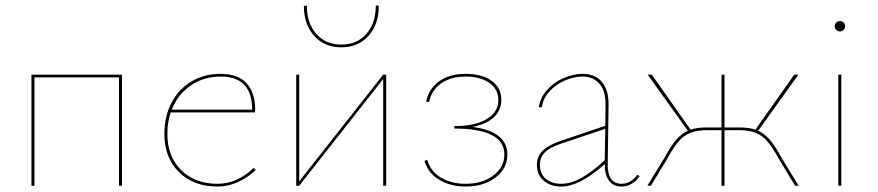

<svg xmlns="http://www.w3.org/2000/svg" viewBox="-20 -679 3212 702"><path d="M426 0H415V-396H106V0H95V-406H426Z M915 -57Q849 3 775 3Q687 3 634 -50Q581 -103 581 -189Q581 -254 607.5 -304Q634 -354 680.5 -381.5Q727 -409 786 -409Q850 -409 881.5 -374.5Q913 -340 913 -278Q913 -271 912 -268H604Q592 -232 592 -189Q592 -107 642.5 -57Q693 -7 775 -7Q848 -7 907 -65ZM608 -278H902Q902 -399 787 -399Q725 -399 677.5 -366.5Q630 -334 608 -278Z M1392 0H1381V-390L1074 0H1063V-406H1074V-16L1381 -406H1392ZM1365 -658 1354 -659Q1354 -594 1319.5 -555Q1285 -516 1228 -516Q1171 -516 1136.5 -555Q1102 -594 1102 -658H1091Q1091 -590 1128.5 -548Q1166 -506 1228 -506Q1290 -506 1327.5 -548Q1365 -590 1365 -658Z M1835 -114Q1835 -63 1792 -30Q1749 3 1683 3Q1628 3 1587 -21Q1546 -45 1532 -90L1542 -95Q1554 -52 1592.5 -29.5Q1631 -7 1682 -7Q1744 -7 1784 -37.5Q1824 -68 1824 -114Q1824 -209 1641 -209V-218Q1717 -218 1759.5 -243.5Q1802 -269 1802 -313Q1802 -353 1769 -376Q1736 -399 1683 -399Q1627 -399 1592 -373.5Q1557 -348 1549 -306L1538 -307Q1547 -353 1584.5 -381Q1622 -409 1683 -409Q1742 -409 1777.5 -383.5Q1813 -358 1813 -314Q1813 -276 1786 -250.5Q1759 -225 1708 -215Q1835 -198 1835 -114Z M2319 -35Q2307 -17 2289.5 -7Q2272 3 2252 3Q2223 3 2207 -18Q2191 -39 2191 -79Q2100 3 2031 3Q1993 3 1968 -18.5Q1943 -40 1943 -76Q1943 -106 1962.5 -126.5Q1982 -147 2027 -163L2193 -219L2194 -294Q2195 -346 2172 -372.5Q2149 -399 2109 -399Q2079 -399 2046 -385Q2013 -371 1989.5 -345.5Q1966 -320 1961 -287H1950Q1955 -322 1980 -350Q2005 -378 2040.5 -393.5Q2076 -409 2110 -409Q2156 -409 2181 -379Q2206 -349 2205 -294L2202 -82Q2200 -7 2253 -7Q2269 -7 2284 -15.5Q2299 -24 2310 -40ZM2031 -7Q2067 -7 2105 -28Q2143 -49 2191 -93L2193 -208L2032 -154Q1988 -139 1971 -120.5Q1954 -102 1954 -77Q1954 -43 1976 -25Q1998 -7 2031 -7Z M2900 0H2887L2827 -99Q2794 -161 2764 -182Q2734 -203 2683 -203H2629V0H2618V-203H2564Q2513 -203 2483 -182Q2453 -161 2420 -99L2360 0H2347L2410 -103Q2432 -144 2451.5 -167Q2471 -190 2495 -201L2348 -406H2363L2505 -205Q2528 -213 2563 -213H2618V-406H2629V-213H2684Q2719 -213 2742 -205L2884 -406H2899L2752 -201Q2776 -190 2795.5 -167Q2815 -144 2837 -103Z M3045 -406H3056V0H3045ZM3032 -583Q3032 -591 3037.5 -596.5Q3043 -602 3051 -602Q3059 -602 3064.5 -596.5Q3070 -591 3070 -583Q3070 -576 3064.5 -570Q3059 -564 3051 -564Q3043 -564 3037.5 -569.5Q3032 -575 3032 -583Z"/></svg>

Font: Ysabeau Hairline
Style: Regular
Weight: 100
Designer: Christian Thalmann (Catharsis Fonts)
Version: Version 0.003